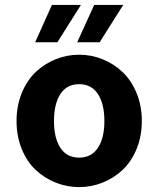

<svg xmlns="http://www.w3.org/2000/svg" viewBox="-20 -744 640 776"><path d="M122.1 -573.2 189.9 -724.1H307.1L211.9 -573.2ZM292 -573.2 360.8 -724.1H478L382.8 -573.2ZM394.5 -5.9Q349.1 12.2 299.8 12.2Q250.5 12.2 205.1 -5.9Q159.7 -23.9 124.3 -57.1Q88.9 -90.3 67.9 -141.8Q46.9 -193.4 46.9 -254.9Q46.9 -316.4 67.9 -367.9Q88.9 -419.4 124.3 -452.9Q159.7 -486.3 205.1 -504.6Q250.5 -522.9 299.8 -522.9Q349.1 -522.9 394.5 -504.6Q439.9 -486.3 475.3 -452.9Q510.7 -419.4 532 -367.9Q553.2 -316.4 553.2 -254.9Q553.2 -193.4 532 -141.8Q510.7 -90.3 475.3 -57.1Q439.9 -23.9 394.5 -5.9ZM401.9 -254.9Q401.9 -324.2 375.7 -364Q349.6 -403.8 299.8 -403.8Q250 -403.8 224.1 -364Q198.2 -324.2 198.2 -254.9Q198.2 -186 224.1 -146.5Q250 -106.9 299.8 -106.9Q349.6 -106.9 375.7 -146.5Q401.9 -186 401.9 -254.9Z"/></svg>

Font: Office Code Pro Bold
Style: Regular
Weight: 700
Designer: Nathan Rutzky & Paul D. Hunt
Foundry: Adobe Systems Incorporated
Version: Version 1.004;PS 001.004;hotconv 1.0.70;makeotf.lib2.5.58329